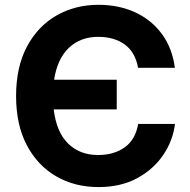

<svg xmlns="http://www.w3.org/2000/svg" viewBox="-20 -757 780 787"><path d="M383.8 9.8Q286.6 9.8 210.4 -34.2Q134.3 -78.1 90.1 -161.6Q45.9 -245.1 45.9 -363.3Q45.9 -481.9 90.3 -565.7Q134.8 -649.4 211.4 -693.4Q288.1 -737.3 383.8 -737.3Q466.3 -737.3 533.2 -706.8Q600.1 -676.3 643.1 -618.4Q686 -560.5 696.8 -479H545.9Q534.7 -543 491.5 -574.5Q448.2 -606 382.3 -606Q310.1 -606 262.7 -561.3Q215.3 -516.6 201.7 -430.2H458.5V-308.6H200.2Q211.4 -214.8 259.5 -168.2Q307.6 -121.6 381.8 -121.6Q447.3 -121.6 491.2 -153.1Q535.2 -184.6 546.4 -249H697.3Q689 -181.2 649.4 -122.3Q609.9 -63.5 542.7 -26.9Q475.6 9.8 383.8 9.8Z"/></svg>

Font: Inter
Style: Bold
Weight: 700
Designer: Rasmus Andersson
Foundry: rsms
Version: Version 4.001;git-9221beed3